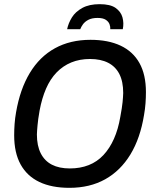

<svg xmlns="http://www.w3.org/2000/svg" viewBox="-20 -889 739 921"><path d="M313 12Q228 12 169 -16Q110 -44 79 -100Q48 -156 48 -240Q48 -267 50 -294.5Q52 -322 57 -350Q76 -461 123 -539Q170 -617 243.5 -657.5Q317 -698 414 -698Q499 -698 558.5 -670Q618 -642 649 -586.5Q680 -531 680 -447Q680 -421 678 -393.5Q676 -366 671 -338Q653 -226 605.5 -148Q558 -70 484.5 -29Q411 12 313 12ZM315 -81Q365 -81 405.5 -97Q446 -113 476 -145Q506 -177 526.5 -223Q547 -269 557 -328Q561 -351 564 -368.5Q567 -386 568 -399Q569 -412 570 -423Q571 -434 571 -443Q571 -498 552.5 -534Q534 -570 498.5 -588Q463 -606 412 -606Q362 -606 322 -589.5Q282 -573 251.5 -541.5Q221 -510 201 -464Q181 -418 170 -359Q166 -336 163.5 -318.5Q161 -301 160 -287.5Q159 -274 158 -263.5Q157 -253 157 -244Q157 -190 175.5 -153.5Q194 -117 229 -99Q264 -81 315 -81ZM302 -749Q308 -778 325 -805.5Q342 -833 375 -851Q408 -869 458 -869Q509 -869 534.5 -851Q560 -833 567.5 -805.5Q575 -778 569 -749H509Q510 -760 505.5 -772.5Q501 -785 487.5 -794Q474 -803 448 -803Q421 -803 404 -794Q387 -785 378 -772.5Q369 -760 365 -749Z"/></svg>

Font: Archivo SemiCondensed Medium
Style: Italic
Weight: 500
Width: 4
Italic angle: -10°
Designer: Hector Gatti
Foundry: Omnibus-Type
Version: Version 2.001